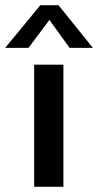

<svg xmlns="http://www.w3.org/2000/svg" viewBox="-69 -722 379 742"><path d="M176 -472V0H63V-472ZM290 -537H200L122 -645L41 -537H-49L87 -702H157Z"/></svg>

Font: Madhuban Medium
Style: Regular
Weight: 500
Designer: jaikishan Patel
Foundry: MagicType
Version: Version 1.000